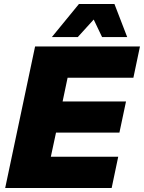

<svg xmlns="http://www.w3.org/2000/svg" viewBox="-20 -943 722 963"><path d="M6 0 156 -710H682L649 -553H319L294 -434H612L579 -278H261L235 -157H573L540 0ZM240 -757 376 -923H554L618 -757H492L450 -845L370 -757Z"/></svg>

Font: Geist Black
Style: Italic
Weight: 900
Italic angle: -12°
Designer: Basement.studio, Andrés Briganti, Mateo Zaragoza
Foundry: Basement.studio, Vercel, Andrés Briganti, Guido Ferreyra, Mateo Zaragoza
Version: Version 1.500; ttfautohint (v1.8.4.7-5d5b)